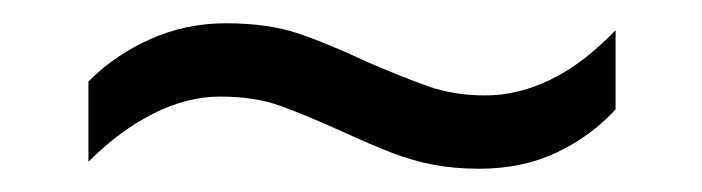

<svg xmlns="http://www.w3.org/2000/svg" viewBox="-20 -403 603 165"><path d="M56 -333Q79 -356 109.5 -369.5Q140 -383 174 -383Q210 -383 235.5 -374.5Q261 -366 295 -350Q325 -337 347.5 -329Q370 -321 397 -321Q425 -321 453 -334.5Q481 -348 509 -377V-309Q488 -286 458.5 -272Q429 -258 392 -258Q370 -258 352 -261.5Q334 -265 316 -272Q298 -279 274 -290Q243 -304 221 -312Q199 -320 169 -320Q141 -320 112 -305.5Q83 -291 56 -264V-333Z"/></svg>

Font: oriya115
Style: Regular
Weight: 400
Designer: Amélie Bonet and Sol Matas
Foundry: Google LLC
Version: Version 2.003